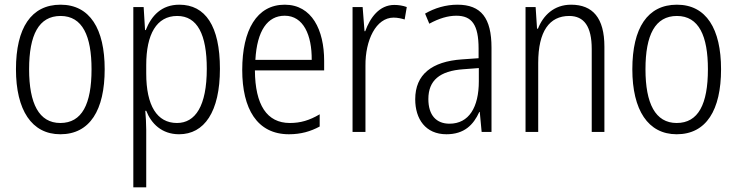

<svg xmlns="http://www.w3.org/2000/svg" viewBox="-20 -655 3140 818"><path d="M426 -360C426 -532 363 -635 238 -635C113 -635 48 -536 48 -360C48 -186 115 -83 237 -83C363 -83 426 -186 426 -360ZM104 -360C104 -506 145 -587 238 -587C332 -587 370 -501 370 -360C370 -211 329 -131 237 -131C146 -131 104 -214 104 -360Z M744 -635C668 -635 625 -588 601 -527H598L592 -625H548V143H603V-101C603 -129 601 -159 599 -183H603C624 -129 669 -83 743 -83C850 -83 917 -178 917 -362C917 -544 855 -635 744 -635ZM735 -587C821 -587 861 -508 861 -362C861 -203 812 -131 734 -131C649 -131 603 -205 603 -342V-378C603 -509 647 -587 735 -587Z M1193 -635C1074 -635 1012 -527 1012 -357C1012 -192 1075 -83 1211 -83C1262 -83 1303 -95 1342 -116V-168C1298 -142 1260 -131 1215 -131C1117 -131 1067 -208 1066 -355H1361V-396C1361 -527 1309 -635 1193 -635ZM1193 -588C1273 -588 1309 -505 1308 -400H1068C1075 -525 1120 -588 1193 -588Z M1660 -634C1596 -634 1557 -580 1536 -522H1533L1525 -625H1482V-93H1537V-375C1536 -484 1582 -580 1657 -580C1674 -580 1691 -576 1704 -572L1713 -625C1697 -631 1678 -634 1660 -634Z M1929 -635C1880 -635 1832 -621 1791 -597L1809 -554C1851 -577 1889 -588 1924 -588C1990 -588 2019 -550 2019 -448V-407L1948 -402C1820 -393 1749 -338 1749 -232C1749 -148 1793 -83 1882 -83C1958 -83 1997 -123 2022 -178H2024L2032 -93H2074V-452C2074 -578 2030 -635 1929 -635ZM1954 -360 2020 -365V-309C2020 -198 1978 -128 1895 -128C1839 -128 1805 -164 1805 -233C1805 -312 1853 -353 1954 -360Z M2413 -635C2340 -635 2294 -589 2272 -533H2268L2262 -625H2219V-93H2273V-387C2273 -522 2321 -587 2405 -587C2468 -587 2501 -543 2501 -446V-93H2555V-456C2555 -579 2505 -635 2413 -635Z M3052 -360C3052 -532 2989 -635 2864 -635C2739 -635 2674 -536 2674 -360C2674 -186 2741 -83 2863 -83C2989 -83 3052 -186 3052 -360ZM2730 -360C2730 -506 2771 -587 2864 -587C2958 -587 2996 -501 2996 -360C2996 -211 2955 -131 2863 -131C2772 -131 2730 -214 2730 -360Z"/></svg>

Font: Noto Sans Kannada UI Condensed Light
Style: Regular
Weight: 300
Width: 3
Designer: Jelle Bosma - Monotype Design Team
Foundry: Monotype Imaging Inc.
Version: Version 2.005